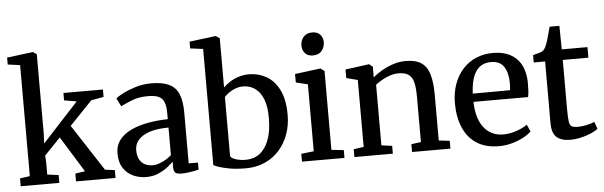

<svg xmlns="http://www.w3.org/2000/svg" viewBox="-51 -997 3728 1186"><g transform="rotate(-5 1813.0 -404.0)"><path d="M35 0V-48.5L96.5 -57.5V-745.5L20.5 -756V-799L180 -819H183L205 -803.5V-311L202.5 -250.5L425 -492L348 -505V-551H593V-505L515.5 -491L375 -344.5L562.5 -56.5L623 -48.5V0H378V-48.5L438.5 -57.5L301.5 -279L202 -175.5L204.5 -130V-57.5L274.5 -48.5V0Z M813.5 11Q769 11 731.5 -6.5Q694 -24 671 -59.5Q648 -95 648 -149Q648 -198.5 675.2 -233.5Q702.5 -268.5 749 -290Q795.5 -311.5 854 -322Q912.5 -332.5 976 -333.5V-369Q976 -412.5 966.5 -438Q957 -463.5 933.2 -474.8Q909.5 -486 865 -486Q807.5 -486 764.2 -468.2Q721 -450.5 696.5 -438L671 -489Q682 -499 715 -516.5Q748 -534 794.8 -548.5Q841.5 -563 893.5 -563Q963 -563 1004.2 -542.8Q1045.5 -522.5 1063.2 -479.2Q1081 -436 1081 -367.5V-50.5L1138.5 -50V-6.5Q1127.5 -3.5 1109.2 0Q1091 3.5 1070.5 6Q1050 8.5 1032.5 8.5Q1005.5 8.5 994.2 0.2Q983 -8 983 -37.5V-70Q970.5 -56.5 946.5 -37.5Q922.5 -18.5 888.8 -3.8Q855 11 813.5 11ZM859.5 -58Q886 -58 918.5 -73.2Q951 -88.5 976 -110.5V-281.5Q904 -281.5 857.2 -265.5Q810.5 -249.5 787.8 -222.5Q765 -195.5 765 -161Q765 -125 777.2 -102.2Q789.5 -79.5 811 -68.8Q832.5 -58 859.5 -58Z M1152 -757V-799L1313 -819H1316.5L1339.5 -803.5V-498.5Q1355.5 -514.5 1379 -530Q1402.5 -545.5 1433.2 -555.8Q1464 -566 1500.5 -566Q1558 -566 1607.2 -538Q1656.5 -510 1686.2 -450.5Q1716 -391 1716 -296Q1716 -231.5 1696 -175.8Q1676 -120 1638.5 -78Q1601 -36 1548 -12.5Q1495 11 1429.5 11Q1376.5 11 1334.2 3.8Q1292 -3.5 1265 -12.5Q1238 -21.5 1231.5 -27V-746.5ZM1458 -494.5Q1431 -494.5 1407.8 -485.5Q1384.5 -476.5 1367 -463.5Q1349.5 -450.5 1339.5 -439.5V-73Q1346 -58.5 1374 -50Q1402 -41.5 1434.5 -41.5Q1484 -41.5 1520.5 -68.8Q1557 -96 1577.5 -149.2Q1598 -202.5 1598.5 -281Q1600 -356.5 1580.8 -403.8Q1561.5 -451 1529.2 -472.8Q1497 -494.5 1458 -494.5Z M1779 0V-48.5L1857 -57.5V-472.5L1783.5 -490.5V-543L1940 -563H1943.5L1966.5 -545.5V-56.5L2042.5 -48.5V0ZM1903.5 -647.5Q1871.5 -647.5 1854.8 -667Q1838 -686.5 1838 -714Q1838 -743.5 1856.2 -766.5Q1874.5 -789.5 1911 -789.5H1912Q1944 -789.5 1960.8 -770.2Q1977.5 -751 1977.5 -724Q1977.5 -694 1959.2 -670.8Q1941 -647.5 1904.5 -647.5Z M2166.5 -57.5V-472.5L2096.5 -490.5V-543.5L2240.5 -563H2245L2266 -546V-504.5L2265.5 -479Q2286.5 -498.5 2319.8 -518Q2353 -537.5 2392.2 -550.5Q2431.5 -563.5 2470.5 -563.5Q2532.5 -563.5 2567.8 -539.8Q2603 -516 2617.5 -466.2Q2632 -416.5 2632 -338V-56.5L2699.5 -48.5V0H2461.5V-48.5L2521.5 -56.5V-337Q2521.5 -390 2513.8 -424.2Q2506 -458.5 2484 -475Q2462 -491.5 2420.5 -491.5Q2394 -491.5 2367.5 -482.8Q2341 -474 2317.5 -460.5Q2294 -447 2276.5 -433.5V-57.5L2342.5 -48.5V0H2104V-48.5Z M3000.5 11Q2916.5 11 2861.2 -25.5Q2806 -62 2778.8 -127Q2751.5 -192 2751.5 -276.5Q2751.5 -342.5 2771 -396Q2790.5 -449.5 2825.2 -487.5Q2860 -525.5 2907.5 -545.8Q2955 -566 3011.5 -566Q3105.5 -566 3157.2 -514.8Q3209 -463.5 3211.5 -367.5Q3211.5 -337 3210.2 -314.5Q3209 -292 3205 -275.5H2866.5Q2867.5 -227.5 2878.2 -187.8Q2889 -148 2910 -119.2Q2931 -90.5 2961.8 -74.8Q2992.5 -59 3033 -59Q3074.5 -59 3116.8 -73.8Q3159 -88.5 3182 -106.5L3201.5 -63Q3183.5 -44.5 3152 -27.8Q3120.5 -11 3081.2 0Q3042 11 3000.5 11ZM2866.5 -326.5 3098 -327.5Q3099 -336.5 3099.8 -348.8Q3100.5 -361 3100.5 -371Q3100.5 -433 3076.2 -472Q3052 -511 2994.5 -511Q2968 -511 2945.8 -501.5Q2923.5 -492 2906.5 -470.5Q2889.5 -449 2879.2 -413.5Q2869 -378 2866.5 -326.5Z M3441.5 10Q3387.5 10 3358.2 -15.2Q3329 -40.5 3329 -104.5V-485.5H3258.5V-531Q3268.5 -534 3280.5 -537Q3292.5 -540 3303 -543.2Q3313.5 -546.5 3318.5 -550.5Q3324.5 -555 3328.8 -560.2Q3333 -565.5 3336.8 -572.5Q3340.5 -579.5 3344 -589Q3349 -601.5 3355 -622.2Q3361 -643 3366.5 -663.8Q3372 -684.5 3375.5 -697H3436L3438 -551H3597.5V-485.5H3438.5V-177.5Q3438.5 -125.5 3442.5 -101.8Q3446.5 -78 3458.8 -71.8Q3471 -65.5 3495.5 -65.5Q3522.5 -65.5 3553 -72.5Q3583.5 -79.5 3599.5 -87L3615 -42.5Q3599.5 -30.5 3571.8 -18.2Q3544 -6 3510 2Q3476 10 3441.5 10Z"/></g></svg>

Font: Merriweather 28pt Medium
Style: Regular
Weight: 500
Version: Version 2.100